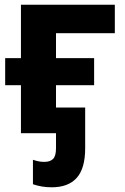

<svg xmlns="http://www.w3.org/2000/svg" viewBox="-20 -566 531 816"><path d="M200 230Q177 230 157 226.5Q137 223 120 217V113Q131 117 143 119.5Q155 122 168 122Q193 122 205.5 109.5Q218 97 218 64V0H69V-204H2V-319H69V-546H468V-425H218V-319H380V-204H218V-109H342V64Q342 150 306 190Q270 230 200 230Z"/></svg>

Font: RS Noto Sans
Style: Bold
Weight: 700
Designer: Monotype Design Team
Foundry: Monotype Imaging Inc.
Version: Version 3.10